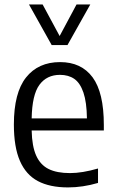

<svg xmlns="http://www.w3.org/2000/svg" viewBox="-20 -828 520 858"><path d="M444 -245H121.5Q123 -174 141.8 -132.5Q160.5 -91 197.2 -72.8Q234 -54.5 293 -54.5Q347.5 -54.5 418 -75V-10.5Q349.5 9.5 284 9.5Q202.5 9.5 149.2 -18.8Q96 -47 69 -109Q42 -171 42 -271.5Q42 -413.5 96.5 -482Q151 -550.5 248.5 -550.5Q343.5 -550.5 393.8 -482.5Q444 -414.5 444 -269.5ZM121.5 -299H368.5Q367.5 -371.5 352.8 -414.5Q338 -457.5 312 -475.5Q286 -493.5 248 -493.5Q189 -493.5 156.2 -449Q123.5 -404.5 121.5 -299ZM322 -808H383.5L281.5 -626.5H211L109.5 -808H170.5L246.5 -667Z"/></svg>

Font: Encode Sans Semi Condensed
Style: Regular
Weight: 400
Width: 4
Designer: Multiple Designers
Foundry: Impallari Type
Version: Version 2.000